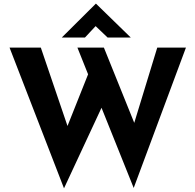

<svg xmlns="http://www.w3.org/2000/svg" viewBox="-20 -990 1063 1044"><path d="M32 -731H202L347 -305L459 -586L401 -731H545L710 -322L835 -731H991L707 32L532 -404L328 34ZM565 -786 500 -848 442 -786H316L501 -970H502L691 -786Z"/></svg>

Font: Reem Kufi Ink
Style: Bold
Weight: 700
Designer: Khaled Hosny
Version: Version 1.002